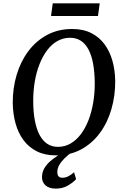

<svg xmlns="http://www.w3.org/2000/svg" viewBox="-20 -928 746 1159"><path d="M318 10Q251.5 10 202.5 -14.5Q153.5 -39 121.5 -82.5Q89.5 -126 73.8 -183.2Q58 -240.5 57 -305.5Q56.5 -396.5 80.8 -477.2Q105 -558 151.8 -620Q198.5 -682 265 -717.5Q331.5 -753 415.5 -753Q482.5 -753 531.2 -728.2Q580 -703.5 611.8 -659.8Q643.5 -616 659 -559.8Q674.5 -503.5 675.5 -440Q676 -349.5 652.2 -268Q628.5 -186.5 582 -124Q535.5 -61.5 469 -25.8Q402.5 10 318 10ZM330 -41.5Q371 -41.5 405.8 -61.5Q440.5 -81.5 467.8 -117.5Q495 -153.5 514 -202.2Q533 -251 542.8 -309.2Q552.5 -367.5 552 -431.5Q551 -494 542 -543.5Q533 -593 514.8 -628Q496.5 -663 468.8 -681.5Q441 -700 402.5 -700Q362 -700 327 -680.5Q292 -661 265 -625.2Q238 -589.5 218.8 -541Q199.5 -492.5 189.8 -434.8Q180 -377 180.5 -313.5Q181 -250.5 190.5 -200Q200 -149.5 218.5 -114.2Q237 -79 264.8 -60.2Q292.5 -41.5 330 -41.5ZM315.5 210.5Q274.5 210 254 190.2Q233.5 170.5 233.5 142.5Q233.5 113 246.8 89.5Q260 66 281 47.2Q302 28.5 326.2 13.2Q350.5 -2 372 -14.5L396 -25.5L413.5 -9.5Q389.5 8 369.5 27.8Q349.5 47.5 337.8 68Q326 88.5 326 110Q326 129 334 137Q342 145 356.5 145Q375 145 392.2 136.2Q409.5 127.5 427 112L439.5 153.5Q421 174 389 192.5Q357 211 315.5 210.5ZM298.5 -908H582L571.5 -831.5H288Z"/></svg>

Font: Merriweather 24pt Medium
Style: Italic
Weight: 500
Italic angle: -7.8°
Version: Version 2.101